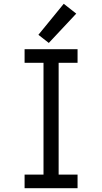

<svg xmlns="http://www.w3.org/2000/svg" viewBox="-20 -995 540 1015"><path d="M110 0V-72H210V-663H110V-735H390V-663H290V-72H390V0ZM238 -768 183 -811 317 -975 383 -923Z"/></svg>

Font: Iosevka SS08
Style: Regular
Weight: 400
Monospace: yes
Designer: Belleve Invis
Foundry: Belleve Invis
Version: 2.1.0; ttfautohint (v1.8.2)